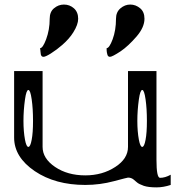

<svg xmlns="http://www.w3.org/2000/svg" viewBox="-20 -812 790 843"><path d="M625 -281.2Q625 -335 619.1 -376Q613.3 -417 604.5 -417Q595.7 -417 589.8 -376Q583 -328.1 583 -281.2Q583 -234.4 589.8 -198.2Q595.7 -167 604.5 -167Q613.3 -167 619.1 -198.2Q625 -228.5 625 -281.2ZM125 -281.2Q125 -335 119.1 -376Q113.3 -417 104.5 -417Q95.7 -417 89.8 -376Q83 -328.1 83 -281.2Q83 -234.4 89.8 -198.2Q95.7 -167 104.5 -167Q113.3 -167 119.1 -198.2Q125 -228.5 125 -281.2ZM667 -500V-110.4Q667 -31.2 682.6 -31.2Q705.1 -31.2 729.5 -44.9V0Q697.3 10.7 667 10.7Q631.8 10.7 611.3 3.9Q589.8 -3.9 582 -10.7Q574.2 -17.6 564.5 -25.4Q554.7 -32.2 542 -32.2Q539.1 -32.2 480.5 -16.6Q418.9 0 354.5 0Q222.7 0 132.8 -60.5Q42 -122.1 42 -208V-500H167V-167Q167 -116.2 221.7 -79.1Q276.4 -42 354.5 -42Q429.7 -42 486.3 -79.1Q542 -115.2 542 -167V-500ZM614.3 -729.5Q614.3 -692.4 580.1 -652.3Q543 -609.4 509.8 -586.9Q472.7 -562.5 462.9 -562.5Q458 -562.5 455.1 -565.4Q452.1 -568.4 451.2 -573.2Q449.2 -581.1 449.2 -582Q449.2 -583 448.7 -585.9Q448.2 -588.9 448.2 -591.8V-600.6Q460 -600.6 474.6 -639.6Q489.3 -679.7 489.3 -729.5Q489.3 -758.8 508.8 -775.4Q528.3 -792 551.8 -792Q576.2 -792 595.7 -775.4Q614.3 -759.8 614.3 -729.5ZM323.2 -729.5Q323.2 -704.1 301.8 -669.9Q284.2 -641.6 253.9 -615.2Q229.5 -593.8 203.1 -577.1Q179.7 -562.5 170.9 -562.5Q166 -562.5 163.1 -565.4Q160.2 -568.4 159.2 -573.2Q158.2 -577.1 158.2 -582Q158.2 -583 157.7 -585.9Q157.2 -588.9 157.2 -591.8Q157.2 -594.7 156.2 -597.7V-600.6Q168 -600.6 182.6 -639.6Q198.2 -681.6 198.2 -729.5Q198.2 -759.8 216.8 -775.4Q236.3 -792 260.7 -792Q286.1 -792 304.7 -775.4Q323.2 -758.8 323.2 -729.5Z"/></svg>

Font: okolaksMetalik
Style: bold
Weight: 700
Width: 7
Version: Version 0.6